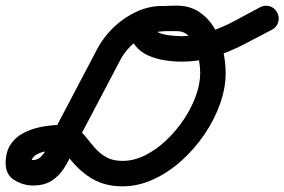

<svg xmlns="http://www.w3.org/2000/svg" viewBox="-40 -614 1006 679"><path d="M534 -593Q553 -593 566 -580Q579 -567 579 -548Q579 -529 566 -516Q553 -503 534 -503Q503 -503 474 -488.5Q445 -474 421.5 -450.5Q398 -427 385 -401Q350 -335 315 -268Q280 -201 245 -135Q230 -106 216.5 -75.5Q203 -45 186 -18.5Q169 8 143 25Q117 42 77 42Q42 42 11 23Q-20 4 -20 -36Q-20 -79 -0.5 -106Q19 -133 50.5 -147.5Q82 -162 118.5 -167.5Q155 -173 190 -173Q214 -173 232 -160Q250 -147 265 -128Q280 -109 296.5 -90Q313 -71 336 -58Q359 -45 393 -45Q433 -45 472.5 -64.5Q512 -84 547.5 -117.5Q583 -151 610 -191.5Q637 -232 652.5 -274.5Q668 -317 668 -356Q668 -375 664 -400Q660 -425 651 -448.5Q642 -472 626 -488Q610 -504 585 -504Q566 -504 545 -504Q524 -504 506 -498Q499 -496 503.5 -499Q508 -502 509 -509Q509 -509 510 -513Q510 -504 521.5 -498.5Q533 -493 549.5 -490.5Q566 -488 581 -487Q596 -486 602 -486Q653 -486 700 -501.5Q747 -517 791.5 -541Q836 -565 879 -588Q879 -588 879 -588Q879 -588 879 -588Q896 -597 913.5 -592Q931 -587 940 -570Q949 -554 944 -536Q939 -518 922 -509Q871 -482 820.5 -456Q770 -430 716 -413Q662 -396 602 -396Q573 -396 541.5 -401Q510 -406 482.5 -418.5Q455 -431 437.5 -454Q420 -477 420 -513Q420 -544 437 -560.5Q454 -577 480.5 -584Q507 -591 535 -592.5Q563 -594 585 -594Q631 -594 664 -572Q697 -550 718 -514.5Q739 -479 748.5 -437Q758 -395 758 -356Q758 -302 738 -246Q718 -190 682.5 -138Q647 -86 600.5 -44.5Q554 -3 501 21Q448 45 393 45Q334 45 289.5 20Q245 -5 209 -50Q206 -55 202.5 -59.5Q199 -64 195 -68Q191 -74 184 -79.5Q177 -85 185 -84Q187 -83 188.5 -83Q190 -83 190 -83Q177 -83 157.5 -82.5Q138 -82 118 -78Q98 -74 84 -64Q70 -54 70 -36Q70 -34 70 -36Q70 -38 70 -40Q69 -44 67 -47Q62 -53 65.5 -50.5Q69 -48 77 -48Q94 -48 107.5 -62.5Q121 -77 131 -98.5Q141 -120 149.5 -141Q158 -162 165 -177Q200 -243 235 -310Q270 -377 305 -443Q327 -484 362.5 -518Q398 -552 442.5 -572.5Q487 -593 534 -593Q534 -593 534 -593Q534 -593 534 -593Z"/></svg>

Font: FRB American Cursive Black
Style: Bold Italic
Weight: 900
Italic angle: -25°
Version: Version 2.0;Modular Font Editor K font №1